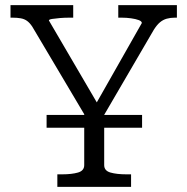

<svg xmlns="http://www.w3.org/2000/svg" viewBox="-20 -730 732 750"><path d="M162 -281H535V-231H162ZM309 -306 319 -267 106 -626Q96 -641 85.5 -648.5Q75 -656 61 -658.5Q47 -661 29 -661H21V-710H266V-661H251Q232 -661 214 -659.5Q196 -658 183.5 -656Q171 -654 171 -650L371 -308L345 -307L534 -640Q534 -647 522 -651.5Q510 -656 492 -658.5Q474 -661 455 -661H442V-710H671V-661H663Q646 -661 631.5 -657Q617 -653 605 -643Q593 -633 581 -614L378 -266L387 -306V-85Q387 -63 411.5 -56Q436 -49 474 -49H492V0H204V-49H223Q260 -49 284.5 -56Q309 -63 309 -85Z"/></svg>

Font: Roboto Serif Light
Style: Regular
Weight: 300
Designer: Greg Gazdowicz
Foundry: Commercial Type
Version: Version 1.008